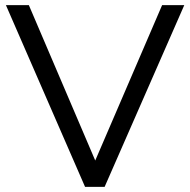

<svg xmlns="http://www.w3.org/2000/svg" viewBox="-20 -725 738 745"><path d="M310 0 3 -705H92L365 -66H334L609 -705H695L386 0Z"/></svg>

Font: Mulish ExtraLight
Style: Regular
Weight: 400
Version: Version 3.603